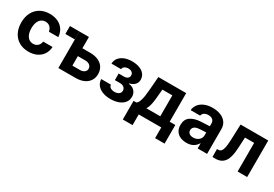

<svg xmlns="http://www.w3.org/2000/svg" viewBox="35 -1398 3449 2414"><g transform="rotate(30 1760.0 -191.0)"><path d="M35.2 -263.7Q35.2 -344.7 66.7 -406.5Q98.1 -468.3 157 -502.7Q215.8 -537.1 294.9 -537.1Q362.8 -537.1 415 -512.2Q467.3 -487.3 497.3 -441.7Q527.3 -396 530.3 -335.9H394.5Q387.7 -376.5 362.3 -400.6Q336.9 -424.8 296.9 -424.8Q262.2 -424.8 236.1 -406Q210 -387.2 195.8 -351.1Q181.6 -314.9 181.6 -265.6Q181.6 -214.8 195.8 -178.7Q210 -142.6 235.8 -123.5Q261.7 -104.5 296.9 -104.5Q335.4 -104.5 361.8 -127.4Q388.2 -150.4 394.5 -192.4H530.3Q526.9 -132.3 497.6 -86.4Q468.3 -40.5 416.3 -14.9Q364.3 10.7 294.9 10.7Q215.3 10.7 156.5 -23.9Q97.7 -58.6 66.4 -120.6Q35.2 -182.6 35.2 -263.7Z M724.6 -415H587.9V-530.3H724.6ZM1197.3 -182.6Q1197.3 -128.4 1170.7 -87.2Q1144 -45.9 1094 -22.9Q1043.9 0 974.6 0H725.6V-530.3H863.3V-366.2H974.6Q1043.9 -366.2 1094.2 -343.8Q1144.5 -321.3 1170.9 -279.8Q1197.3 -238.3 1197.3 -182.6ZM974.6 -114.3Q1012.2 -114.3 1036.4 -133.1Q1060.5 -151.9 1060.5 -181.6Q1060.5 -201.7 1049.6 -217.8Q1038.6 -233.9 1018.8 -242.9Q999 -252 974.6 -252H863.3V-114.3Z M1485.4 -92.8Q1522.9 -92.8 1547.1 -109.9Q1571.3 -127 1571.3 -158.2Q1571.3 -187 1549.6 -205.3Q1527.8 -223.6 1493.2 -223.6H1417V-319.3H1493.2Q1527.3 -319.3 1546.4 -335Q1565.4 -350.6 1565.4 -376Q1565.4 -402.8 1546.1 -419.2Q1526.9 -435.5 1494.1 -435.5Q1460.4 -435.5 1438.5 -420.7Q1416.5 -405.8 1416 -381.8H1276.4Q1276.9 -428.7 1304.4 -463.9Q1332 -499 1379.9 -518.1Q1427.7 -537.1 1487.3 -537.1Q1551.3 -537.1 1598.4 -519Q1645.5 -501 1670.9 -467.3Q1696.3 -433.6 1696.3 -387.7Q1696.3 -346.2 1668.9 -317.6Q1641.6 -289.1 1591.8 -276.4V-271.5Q1624.5 -269.5 1651.1 -253.7Q1677.7 -237.8 1693.4 -210.4Q1709 -183.1 1709 -147.5Q1709 -99.1 1680.4 -63.2Q1651.9 -27.3 1601.1 -8.3Q1550.3 10.7 1485.4 10.7Q1421.4 10.7 1371.6 -8.1Q1321.8 -26.9 1292.7 -63Q1263.7 -99.1 1261.7 -149.4H1402.3Q1403.8 -123 1426.5 -107.9Q1449.2 -92.8 1485.4 -92.8Z M1751 -115.2H1792Q1813.5 -128.9 1826.4 -164.1Q1839.4 -199.2 1845.7 -244.1Q1852.1 -289.1 1857.4 -355.5L1871.1 -530.3H2275.4V-115.2H2357.4V155.3H2219.7V0H1892.6V155.3H1751ZM2138.7 -115.2V-418.9H1994.1L1988.3 -355.5Q1981.9 -263.2 1970.7 -206.5Q1959.5 -149.9 1936.5 -115.2Z M2609.4 -311.5Q2663.1 -314.9 2741.2 -318.4V-361.3Q2740.2 -394.5 2718.3 -413.1Q2696.3 -431.6 2656.2 -431.6Q2620.1 -431.6 2597.2 -416Q2574.2 -400.4 2568.4 -373H2430.7Q2435.1 -419.9 2463.1 -457Q2491.2 -494.1 2541.5 -515.6Q2591.8 -537.1 2660.2 -537.1Q2720.7 -537.1 2771.7 -518.1Q2822.8 -499 2853.8 -458.7Q2884.8 -418.5 2884.8 -357.4V0H2748V-73.2H2744.1Q2723.1 -34.7 2684.3 -12.5Q2645.5 9.8 2588.9 9.8Q2537.1 9.8 2497.3 -8.1Q2457.5 -25.9 2434.8 -61.5Q2412.1 -97.2 2412.1 -148.4Q2412.1 -230.5 2467.3 -268.6Q2522.5 -306.6 2609.4 -311.5ZM2629.9 -89.8Q2662.1 -89.8 2687.7 -103Q2713.4 -116.2 2727.5 -139.2Q2741.7 -162.1 2741.2 -189.5V-228Q2718.3 -227.5 2684.6 -225.6Q2650.9 -223.6 2632.8 -221.7Q2594.7 -217.8 2572.8 -200.2Q2550.8 -182.6 2550.8 -152.3Q2550.8 -122.6 2572.5 -106.2Q2594.2 -89.8 2629.9 -89.8Z M2961.9 -115.2H2979.5Q3005.4 -115.2 3021 -132.3Q3036.6 -149.4 3045.2 -188.5Q3053.7 -227.5 3056.6 -295.9L3065.4 -530.3H3466.8V0H3328.1V-416H3195.3L3186.5 -252.9Q3180.2 -121.1 3136.2 -60.5Q3092.3 0 3006.8 0H2962.9Z"/></g></svg>

Font: Pretendard JP
Style: Bold
Weight: 700
Designer: Base glyphs from Inter by Rasmus Andersson; Hangeul glyphs from Noto Sans CJK(Source Han Sans) by Jang Soo-young and Kan
Foundry: Kil Hyung-jin
Version: Version 1.309